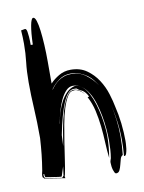

<svg xmlns="http://www.w3.org/2000/svg" viewBox="-100 -980 808 1079"><g transform="rotate(-10 303.5 -440.0)"><path d="M189 -13Q186 -5 186 -1Q186 2 188 8L69 -11V-15Q62 -15 62 -27Q62 -35 64 -43Q66 -51 67 -56Q75 -104 79.5 -147Q84 -190 87 -238Q87 -332 82.5 -408.5Q78 -485 78 -559Q78 -622 84 -672Q90 -722 90 -776Q90 -814 87 -853L110 -857Q113 -857 116 -853.5Q119 -850 121 -839.5Q123 -829 124.5 -810.5Q126 -792 126 -763H138Q140 -831 147.5 -871Q155 -911 166 -911Q176 -911 183 -889.5Q190 -868 194.5 -832Q199 -796 201.5 -750Q204 -704 204 -655V-529Q224 -551 254.5 -569Q285 -587 322 -587Q376 -587 413.5 -560.5Q451 -534 476 -495.5Q501 -457 514.5 -413.5Q528 -370 534 -337Q539 -317 543.5 -292Q548 -267 551 -241Q554 -215 555.5 -189Q557 -163 557 -141Q557 -138 556.5 -124.5Q556 -111 554 -96Q552 -81 548 -69Q544 -57 537 -57Q535 -57 534 -58Q536 -81 537 -103Q538 -125 538 -148Q538 -201 531 -253Q525 -301 513 -350Q523 -306 528 -263Q534 -217 534 -171Q534 -116 528 -64Q518 -60 513.5 -45Q509 -30 505 -13Q501 4 494.5 17.5Q488 31 474 31Q469 31 465.5 24.5Q462 18 459 8.5Q456 -1 454.5 -12.5Q453 -24 453 -34Q453 -41 455 -46Q457 -51 459 -58Q463 -82 464.5 -106.5Q466 -131 466 -157Q466 -187 463 -224Q460 -261 453 -299Q446 -337 435 -372.5Q424 -408 407.5 -435.5Q391 -463 369 -479.5Q347 -496 319 -496Q297 -496 279.5 -477.5Q262 -459 248.5 -430.5Q235 -402 225.5 -367.5Q216 -333 209 -302V-297Q215 -328 224.5 -360Q234 -392 248.5 -419.5Q263 -447 283 -467Q303 -487 330 -493Q354 -493 373 -476Q392 -459 406.5 -431.5Q421 -404 431.5 -369.5Q442 -335 448.5 -301Q455 -267 458 -236.5Q461 -206 461 -186Q461 -154 458 -122.5Q455 -91 450 -61Q445 -104 443 -151Q441 -198 436 -244Q431 -290 421 -334.5Q411 -379 390 -418L399 -421Q390 -438 382.5 -446Q375 -454 368.5 -458Q362 -462 354 -465.5Q346 -469 336 -478H321Q287 -478 260 -414Q233 -350 210 -234L207 -171Q213 -212 222.5 -264.5Q232 -317 245.5 -363.5Q259 -410 277.5 -441.5Q296 -473 321 -473Q332 -473 347 -466Q362 -459 378 -438Q364 -454 350 -462Q336 -470 325 -470L318 -469Q298 -469 283 -444Q268 -419 255.5 -379.5Q243 -340 234 -289.5Q225 -239 217 -188.5Q209 -138 202.5 -91.5Q196 -45 189 -13ZM169 3Q175 1 176.5 -3Q178 -7 180 -7L187 -60L171 -10L168 -4Q151 -5 135 -8Q121 -10 105.5 -12.5Q90 -15 78 -17Q75 -26 75 -30Q75 -31 75.5 -32Q76 -33 76 -34L69 -35Q71 -19 72.5 -16.5Q74 -14 77 -12ZM411 -535Q391 -549 368 -557.5Q345 -566 320 -566Q280 -566 251 -544.5Q222 -523 204 -497V-494Q213 -507 224.5 -519.5Q236 -532 250 -541.5Q264 -551 282 -557Q300 -563 323 -563Q368 -563 403.5 -537Q439 -511 465 -473Q454 -490 441.5 -506Q429 -522 411 -535ZM511 -357 513 -350Z"/></g></svg>

Font: Finger Paint
Style: Regular
Weight: 400
Designer: Ralph du Carrois
Foundry: Ralph du Carrois
Version: Version 1.002